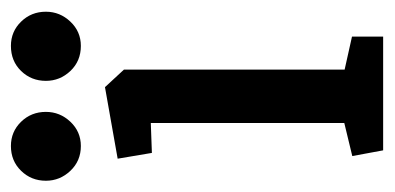

<svg xmlns="http://www.w3.org/2000/svg" viewBox="-206 -494 691 336"><g transform="rotate(-90 139.0 -325.5)"><path d="M44.4 0 34.4 -54 92.3 -68V-406.6L39.9 -404.7L29.8 -464.6L155 -486.8L185.7 -453.6V-67.4L243.5 -54.5V0ZM227.2 -529Q200.6 -529 183.3 -547.3Q166 -565.6 166 -590.2Q166 -615.8 183.3 -633.6Q200.6 -651.4 227.2 -651.4Q252.3 -651.4 269.6 -633.6Q287 -615.8 287 -590.2Q287 -565.6 269.6 -547.3Q252.3 -529 227.2 -529ZM52 -529Q25.9 -529 8.6 -547.3Q-8.8 -565.6 -8.8 -590.2Q-8.8 -615.8 8.6 -633.6Q25.9 -651.4 52 -651.4Q77.1 -651.4 94.4 -633.6Q111.7 -615.8 111.7 -590.2Q111.7 -565.6 94.4 -547.3Q77.1 -529 52 -529Z"/></g></svg>

Font: Kreon Light
Style: Regular
Weight: 300
Designer: Julia Petretta
Foundry: Julia Petretta and Eli Heuer
Version: Version 2.002